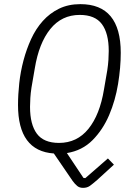

<svg xmlns="http://www.w3.org/2000/svg" viewBox="-20 -730 640 927"><path d="M381 177Q364 177 353 168Q342 159 331 144L240 11Q67 -1 67 -223Q67 -273 73 -328.5Q79 -384 93.5 -438.5Q108 -493 130.5 -542Q153 -591 186.5 -628.5Q220 -666 265 -688Q310 -710 368 -710Q563 -710 563 -475Q563 -404 550 -324.5Q537 -245 507 -174.5Q477 -104 427 -53.5Q377 -3 303 9L383 129L392 130L501 35L530 65L449 139Q426 159 413 168Q400 177 381 177ZM265 -40Q352 -40 407 -108Q462 -176 482 -298L498 -391Q502 -417 503.5 -440.5Q505 -464 505 -484Q505 -569 472 -613.5Q439 -658 365 -658Q278 -658 223 -590Q168 -522 148 -400L132 -307Q128 -281 126.5 -257.5Q125 -234 125 -214Q125 -129 158 -84.5Q191 -40 265 -40Z"/></svg>

Font: IBM Plex Mono Light
Style: Italic
Weight: 300
Italic angle: -9°
Monospace: yes
Designer: Mike Abbink, Paul van der Laan, Pieter van Rosmalen
Foundry: Bold Monday
Version: Version 2.3